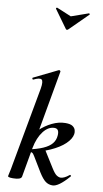

<svg xmlns="http://www.w3.org/2000/svg" viewBox="-118 -1169 660 1230"><g transform="rotate(10 212.0 -554.5)"><path d="M60 8Q41 8 34 5.5Q27 3 27 0Q27 -4 32.5 -26Q38 -48 42 -74L136 -589Q144 -637 131.5 -647Q119 -657 78 -637Q74 -636 72 -642Q70 -648 74 -649L229 -725Q233 -727 237.5 -724Q242 -721 241 -717L150 -205L116 -12Q111 8 60 8ZM317 9Q291 9 271.5 -5.5Q252 -20 228 -58L170 -154Q160 -172 151.5 -175.5Q143 -179 123 -173L228 -214L298 -102Q319 -68 333 -58.5Q347 -49 360 -49Q370 -49 384 -55.5Q398 -62 414 -75Q418 -79 422 -74.5Q426 -70 422 -67Q356 9 317 9ZM123 -173V-191Q181 -203 218.5 -219.5Q256 -236 274.5 -258.5Q293 -281 295 -311Q297 -332 290.5 -344Q284 -356 267 -356Q227 -356 195 -314.5Q163 -273 150 -205L104 -243Q128 -287 164.5 -322Q201 -357 244.5 -378Q288 -399 331 -399Q363 -399 377.5 -389Q392 -379 396 -365Q400 -351 398 -339Q393 -307 359 -274.5Q325 -242 265.5 -215.5Q206 -189 123 -173ZM227 -994 143 -1110Q142 -1112 145 -1115.5Q148 -1119 151 -1117L245 -1078L356 -1117Q358 -1118 361 -1115Q364 -1112 362 -1110L245 -994Q234 -983 227 -994Z"/></g></svg>

Font: Cormorant Infant Light
Style: Italic
Weight: 300
Italic angle: -10°
Designer: Christian Thalmann (Catharsis Fonts)
Foundry: Catharsis Fonts
Version: Version 4.001